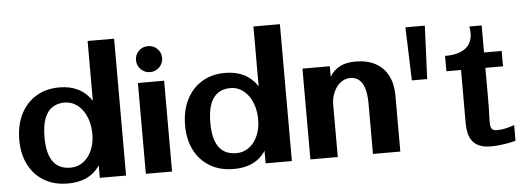

<svg xmlns="http://www.w3.org/2000/svg" viewBox="-50 -904 2916 1063"><g transform="rotate(-5 1408.0 -372.5)"><path d="M288.1 15.8Q213.4 15.8 157.7 -16.8Q101.9 -49.5 71.3 -108.8Q40.7 -168.2 40.7 -247.5Q40.7 -329.3 71.1 -390.1Q101.6 -450.9 156.7 -484.6Q211.8 -518.4 285.7 -518.4Q345.6 -518.4 390.2 -496.3Q434.8 -474.1 463.8 -430.6Q492.7 -387.2 504.6 -322.4L465.3 -291.1V-760.7H612.5V0H466.6V-204.6L507.4 -173.8Q487 -77.7 432.9 -30.9Q378.8 15.8 288.1 15.8ZM309.9 -70.3Q340.9 -70.3 366 -83.7Q391.1 -97 409.1 -120.9Q427.1 -144.7 436.8 -176.5Q446.6 -208.3 446.6 -245.3Q446.6 -284.7 436.6 -318.7Q426.6 -352.8 408.1 -378.2Q389.6 -403.6 364.2 -417.9Q338.8 -432.2 307.8 -432.2Q267.2 -432.2 238.7 -412.6Q210.2 -393 195.6 -352.8Q181.1 -312.6 181.1 -250.2Q181.1 -204.2 189.4 -170.2Q197.7 -136.3 214.1 -114.1Q230.4 -92 254.5 -81.2Q278.6 -70.3 309.9 -70.3Z M722.4 0V-504.7H868.1V0ZM795.4 -558.9Q765.1 -558.9 744 -580.1Q722.9 -601.2 722.9 -631.5Q722.9 -661.8 744 -682.6Q765.1 -703.3 795.5 -703.3Q825.9 -703.3 847 -682.6Q868.1 -661.8 868.1 -631.5Q868.1 -601.2 846.9 -580.1Q825.7 -558.9 795.4 -558.9Z M1209.6 15.8Q1134.9 15.8 1079.2 -16.8Q1023.4 -49.5 992.8 -108.8Q962.2 -168.2 962.2 -247.5Q962.2 -329.3 992.6 -390.1Q1023.1 -450.9 1078.2 -484.6Q1133.3 -518.4 1207.2 -518.4Q1267.1 -518.4 1311.7 -496.3Q1356.3 -474.1 1385.3 -430.6Q1414.2 -387.2 1426.1 -322.4L1386.8 -291.1V-760.7H1534V0H1388.1V-204.6L1428.9 -173.8Q1408.5 -77.7 1354.4 -30.9Q1300.3 15.8 1209.6 15.8ZM1231.4 -70.3Q1262.4 -70.3 1287.5 -83.7Q1312.6 -97 1330.6 -120.9Q1348.6 -144.7 1358.3 -176.5Q1368.1 -208.3 1368.1 -245.3Q1368.1 -284.7 1358.1 -318.7Q1348.1 -352.8 1329.6 -378.2Q1311.1 -403.6 1285.7 -417.9Q1260.3 -432.2 1229.3 -432.2Q1188.7 -432.2 1160.2 -412.6Q1131.7 -393 1117.1 -352.8Q1102.6 -312.6 1102.6 -250.2Q1102.6 -204.2 1110.9 -170.2Q1119.2 -136.3 1135.6 -114.1Q1151.9 -92 1176 -81.2Q1200.1 -70.3 1231.4 -70.3Z M1636.9 0V-504.7H1789.1L1787.5 -242.9L1751 -342.5Q1764.1 -404.3 1787 -443.1Q1809.8 -481.9 1845.5 -500.1Q1881.2 -518.2 1932.4 -518.2Q1997.4 -518.2 2043 -493.5Q2088.6 -468.8 2112.7 -422.5Q2136.7 -376.2 2136.7 -311.8V0H1984.6V-276.2Q1984.6 -331.4 1973.9 -365.3Q1963.2 -399.2 1943.3 -414.5Q1923.4 -429.9 1896.2 -429.9Q1872.8 -429.9 1853 -418.4Q1833.2 -407 1819 -387.4Q1804.8 -367.8 1796.9 -343.1Q1789.1 -318.3 1789.1 -291.5V0Z M2234.7 -386.9 2224.7 -682.7H2332.6L2319.7 -386.9Z M2639.6 15.3Q2601.4 15.3 2576.4 4.7Q2551.3 -5.9 2536.9 -24.9Q2522.4 -43.8 2516.6 -69.2Q2510.8 -94.6 2510.8 -124.4V-420.6H2429.5V-506Q2472 -505.5 2503.1 -515.1Q2534.2 -524.7 2553.3 -543.9Q2572.3 -563.2 2578.6 -591.4Q2584.9 -619.6 2577.7 -656.5H2646.2V-506H2744.2V-420.6H2646.2V-241.3Q2646.2 -191.3 2644.6 -158.3Q2643.1 -125.2 2644.3 -106.3Q2645.6 -87.4 2653.5 -79.4Q2661.5 -71.4 2680.3 -71.4Q2690.4 -71.4 2703.5 -72.7Q2716.6 -74 2734.6 -78.3Q2752.7 -82.6 2777.3 -91.1V-4.4Q2763.6 0.4 2739.3 4.9Q2714.9 9.5 2688.2 12.4Q2661.4 15.3 2639.6 15.3Z"/></g></svg>

Font: Russolo 10pt ExtraLight
Style: Regular
Weight: 200
Designer: Micah Stupak-Hahn
Version: Version 1.000